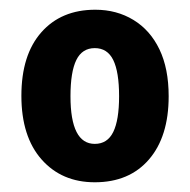

<svg xmlns="http://www.w3.org/2000/svg" viewBox="-20 -742 390 395"><path d="M327 -544Q327 -461 286.5 -414Q246 -367 175 -367Q107 -367 65.5 -414Q24 -461 24 -545Q24 -629 65 -675.5Q106 -722 176 -722Q220 -722 254.5 -701Q289 -680 308 -640.5Q327 -601 327 -544ZM125 -544Q125 -495 137.5 -470.5Q150 -446 175 -446Q201 -446 213 -470.5Q225 -495 225 -544Q225 -594 213 -618.5Q201 -643 175 -643Q149 -643 137 -618.5Q125 -594 125 -544Z"/></svg>

Font: Noto Sans Display SemiCondensed
Style: Regular
Weight: 400
Width: 4
Version: Version 2.003